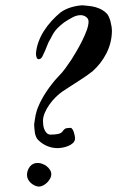

<svg xmlns="http://www.w3.org/2000/svg" viewBox="-20 -704 441 722"><path d="M81.5 -45.4Q81.5 -63.5 92.3 -77.4Q103 -91.3 122.1 -91.3Q129.9 -91.3 138.7 -88.1Q147.5 -85 155 -79.3Q162.6 -73.7 167.7 -65.7Q172.9 -57.6 172.9 -48.3Q172.9 -40.5 168.5 -32.5Q164.1 -24.4 157.5 -17.8Q150.9 -11.2 142.6 -6.8Q134.3 -2.4 126.5 -2.4Q119.1 -2.4 111.1 -6.1Q103 -9.8 96.4 -15.6Q89.8 -21.5 85.7 -29.3Q81.5 -37.1 81.5 -45.4ZM108.4 -236.3Q109.9 -246.1 111.1 -254.6Q112.3 -263.2 114 -271.5Q115.7 -279.8 118.4 -288.3Q121.1 -296.9 125.5 -306.6Q129.9 -317.4 137.5 -331.3Q145 -345.2 154.8 -359.9Q164.6 -374.5 175.8 -388.9Q187 -403.3 198.7 -415.5Q214.4 -431.2 226.1 -447.5Q237.8 -463.9 249 -480.5Q256.8 -492.7 267.8 -511.5Q278.8 -530.3 288.8 -550.3Q298.8 -570.3 305.9 -589.6Q313 -608.9 313 -622.6Q313 -633.8 303.7 -640.4Q294.4 -647 283.2 -647Q269 -647 253.7 -639.2Q238.3 -631.3 221.7 -620.1Q207.5 -609.9 194.8 -596.7Q182.1 -583.5 170.9 -560.1Q162.6 -547.4 156.2 -530Q149.9 -512.7 142.6 -498.5Q140.1 -491.7 136 -486.6Q131.8 -481.4 125.5 -481.4Q119.6 -481.4 117.4 -488.8Q115.2 -496.1 115.2 -502Q116.7 -524.4 124.8 -546.4Q132.8 -568.4 145.5 -588.1Q158.2 -607.9 174.3 -625.5Q190.4 -643.1 207.5 -657.2Q225.1 -669.9 247.3 -676.5Q269.5 -683.1 290 -684.1Q302.7 -683.1 315.4 -681.6Q328.1 -680.2 340.1 -676.8Q352.1 -673.3 362.8 -667.5Q373.5 -661.6 382.3 -652.3Q386.2 -647.9 389.6 -640.1Q393.1 -632.3 395.5 -623.3Q397.9 -614.3 399.4 -604.5Q400.9 -594.7 400.9 -586.4Q399.9 -542 380.1 -503.4Q360.4 -464.8 328.1 -436Q319.8 -429.2 306.4 -419.9Q293 -410.6 277.1 -400.4Q261.2 -390.1 244.9 -379.6Q228.5 -369.1 214.8 -359.9Q202.6 -351.6 189.7 -338.9Q176.8 -326.2 166 -311Q155.3 -295.9 148.4 -279.8Q141.6 -263.7 141.6 -248.5Q141.6 -241.2 142.8 -232.4Q144 -223.6 147.5 -215.8Q150.9 -208 156.5 -202.9Q162.1 -197.8 170.9 -197.8Q186.5 -197.8 198.2 -200.2Q210 -202.6 215.8 -210.4Q222.2 -220.2 229.2 -221.7Q236.3 -223.1 245.6 -223.1Q249 -223.1 252.2 -218.3Q255.4 -213.4 257.6 -207Q259.8 -200.7 261 -194.1Q262.2 -187.5 262.2 -184.1Q262.2 -173.8 254.9 -166.7Q247.6 -159.7 237.1 -155.3Q226.6 -150.9 215.3 -148.9Q204.1 -147 196.3 -147Q176.8 -147 158.7 -154.3Q140.6 -161.6 126.5 -174.8Q119.6 -180.7 116.2 -188.2Q112.8 -195.8 111.3 -203.9Q109.9 -211.9 109.4 -220.2Q108.9 -228.5 108.4 -236.3Z"/></svg>

Font: IM FELL French Canon
Style: Italic
Weight: 400
Italic angle: -17°
Designer: Igino Marini
Foundry: Igino Marini
Version: 3.00